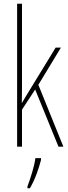

<svg xmlns="http://www.w3.org/2000/svg" viewBox="-20 -780 364 1021"><path d="M97 -361V-760H71V0H97V-197L167 -304L291 0H317L184 -329L304 -527H276L128 -285C116 -266 110 -255 97 -233H96C97 -278 97 -314 97 -361ZM198 71V61H168C164 101 140 175 126 211V221H139C166 176 186 117 198 71Z"/></svg>

Font: Noto Sans Armenian ExtraCondensed Thin
Style: Regular
Weight: 100
Width: 2
Designer: Monotype Design Team
Foundry: Monotype Imaging Inc.
Version: Version 2.008